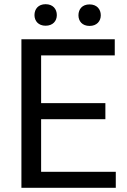

<svg xmlns="http://www.w3.org/2000/svg" viewBox="-20 -899 608 919"><path d="M176.8 -76.7V-328.6H484.4V-405.3H176.8V-633.8H529.3V-710.9H82.5V0H534.2V-76.7ZM145 -826.7C145 -798.8 163.6 -775.9 198.2 -775.9C233.4 -775.9 252 -798.8 252 -826.7C252 -856 233.4 -878.9 198.2 -878.9C163.6 -878.9 145 -856 145 -826.7ZM355.5 -825.7C355.5 -797.9 373.5 -774.9 408.7 -774.9C443.4 -774.9 462.4 -797.9 462.4 -825.7C462.4 -855 443.4 -877.9 408.7 -877.9C373.5 -877.9 355.5 -855 355.5 -825.7Z"/></svg>

Font: Vazirmatn
Style: Regular
Weight: 400
Designer: Saber Rastikerdar
Foundry: Saber Rastikerdar
Version: Version 33.003